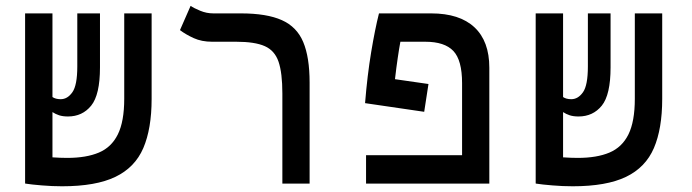

<svg xmlns="http://www.w3.org/2000/svg" viewBox="-20 -632 2384 661"><path d="M193.8 9.3Q159.7 9.3 124 6.3Q88.4 3.4 66.9 0V-0.5H66.4V-585.9H160.6V-297.9Q171.4 -290.5 189 -290.5Q212.4 -290.5 229.2 -314.5Q246.1 -338.4 246.1 -403.3V-585.9H324.2V-399.9Q324.2 -305.7 293.9 -268.3Q263.7 -231 213.9 -231Q196.3 -231 183.6 -235.1Q170.9 -239.3 160.6 -246.1V-90.3Q173.8 -89.4 187 -88.9Q200.2 -88.4 211.4 -88.4Q276.9 -88.4 320.3 -106.7Q363.8 -125 385.7 -169.4Q407.7 -213.9 407.7 -292V-585.9H502V-291.5Q502 -189 473.4 -122.3Q444.8 -55.7 377.4 -23.2Q310.1 9.3 193.8 9.3Z M1045.9 -347.7V0H952.1V-310.1Q952.1 -380.9 939 -419.4Q925.8 -458 891.6 -473.1Q857.4 -488.3 793.5 -488.3H710.4Q674.3 -488.3 647 -500.7Q619.6 -513.2 599.6 -528.3L636.2 -611.8Q647.5 -604 669.2 -595Q690.9 -585.9 714.4 -585.9H809.1Q898.4 -585.9 950.2 -562.7Q1002 -539.6 1023.9 -487.3Q1045.9 -435.1 1045.9 -347.7Z M1455.1 -342.8 1440.4 -247.1 1236.8 -276.9Q1244.6 -373 1257.8 -452.4Q1271 -531.7 1284.7 -585.9H1464.4Q1562 -585.9 1613.3 -538.1Q1664.6 -490.2 1664.6 -398.9V0H1240.2V-97.7H1570.8V-345.7Q1570.8 -424.8 1540.8 -456.5Q1510.7 -488.3 1444.3 -488.3H1358.4Q1354 -464.8 1349.4 -433.3Q1344.7 -401.9 1339.8 -359.4Z M1951.7 9.3Q1917.5 9.3 1881.8 6.3Q1846.2 3.4 1824.7 0V-0.5H1824.2V-585.9H1918.5V-297.9Q1929.2 -290.5 1946.8 -290.5Q1970.2 -290.5 1987.1 -314.5Q2003.9 -338.4 2003.9 -403.3V-585.9H2082V-399.9Q2082 -305.7 2051.8 -268.3Q2021.5 -231 1971.7 -231Q1954.1 -231 1941.4 -235.1Q1928.7 -239.3 1918.5 -246.1V-90.3Q1931.6 -89.4 1944.8 -88.9Q1958 -88.4 1969.2 -88.4Q2034.7 -88.4 2078.1 -106.7Q2121.6 -125 2143.6 -169.4Q2165.5 -213.9 2165.5 -292V-585.9H2259.8V-291.5Q2259.8 -189 2231.2 -122.3Q2202.6 -55.7 2135.3 -23.2Q2067.9 9.3 1951.7 9.3Z"/></svg>

Font: Cascadia Code NF
Style: Regular
Weight: 400
Monospace: yes
Designer: Aaron Bell
Foundry: Saja Typeworks
Version: Version 2404.023; ttfautohint (v1.8.4)